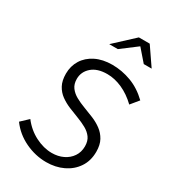

<svg xmlns="http://www.w3.org/2000/svg" viewBox="-224 -1053 1055 1180"><g transform="rotate(30 303.5 -463.5)"><path d="M295 11Q218 11 145.5 -23.5Q73 -58 27 -121L79 -170Q121 -115 180 -85Q239 -55 297 -55Q341 -55 376.5 -72Q412 -89 433 -120Q454 -151 454 -192Q454 -230 436.5 -254Q419 -278 390 -294Q361 -310 326.5 -323Q292 -336 257 -350.5Q222 -365 193 -386Q164 -407 146.5 -439.5Q129 -472 129 -521Q129 -575 155.5 -618Q182 -661 232 -686Q282 -711 350 -711Q418 -711 484 -686.5Q550 -662 607 -607L561 -551Q512 -598 458 -622Q404 -646 352 -646Q281 -646 242 -611.5Q203 -577 203 -527Q203 -490 221 -466Q239 -442 268 -426Q297 -410 332 -397Q367 -384 402 -369.5Q437 -355 466 -333.5Q495 -312 513 -279.5Q531 -247 531 -198Q531 -134 499.5 -87Q468 -40 414.5 -14.5Q361 11 295 11ZM269 -811 406 -938H483L570 -811H514L441 -895L330 -811Z"/></g></svg>

Font: Red Hat Mono
Style: Italic
Weight: 300
Italic angle: -12°
Monospace: yes
Designer: Pentagram, MCKL
Foundry: Pentagram, MCKL
Version: Version 1.023